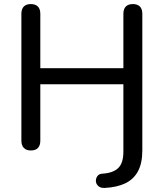

<svg xmlns="http://www.w3.org/2000/svg" viewBox="-20 -732 804 943"><path d="M495 191Q474 192 463 182Q452 172 451 158.5Q450 145 458 133.5Q466 122 482 121Q535 118 560.5 93.5Q586 69 586 13V-318H178V-41Q178 -18 166.5 -5.5Q155 7 131 7Q109 7 97 -5.5Q85 -18 85 -41V-664Q85 -688 97 -700Q109 -712 131 -712Q154 -712 166 -700Q178 -688 178 -664V-397H586V-664Q586 -688 598 -700Q610 -712 633 -712Q655 -712 667 -700Q679 -688 679 -664V7Q679 70 657.5 109.5Q636 149 595 168.5Q554 188 495 191Z"/></svg>

Font: Nunito Medium
Style: Regular
Weight: 500
Designer: Vernon Adams
Foundry: Vernon Adams
Version: Version 3.602